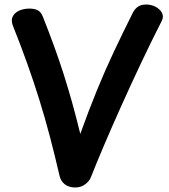

<svg xmlns="http://www.w3.org/2000/svg" viewBox="-20 -808 748 849"><path d="M36 -697Q28 -720 37 -736.5Q46 -753 66 -761.5Q86 -770 110 -770Q134 -770 148 -762Q162 -754 170 -733Q197 -665 219.5 -603Q242 -541 261.5 -480Q281 -419 299 -354.5Q317 -290 335 -216Q372 -319 408.5 -408.5Q445 -498 484.5 -581.5Q524 -665 567 -751Q577 -770 591 -779Q605 -788 626 -788Q649 -788 668 -778Q687 -768 696 -751.5Q705 -735 695 -715Q648 -623 602 -525.5Q556 -428 514.5 -335.5Q473 -243 439 -163Q405 -83 383 -27Q377 -9 358 6Q339 21 313 21Q284 21 266 6.5Q248 -8 243 -32Q222 -123 200.5 -204.5Q179 -286 154.5 -365Q130 -444 101 -525.5Q72 -607 36 -697Z"/></svg>

Font: Playpen Sans SemiBold
Style: Regular
Weight: 600
Designer: Laura Meseguer, Veronika Burian, José Scaglione
Foundry: TypeTogether
Version: Version 1.001